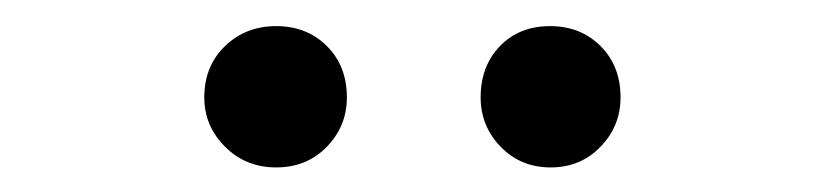

<svg xmlns="http://www.w3.org/2000/svg" viewBox="-20 -787 645 150"><path d="M139.6 -710.9Q139.6 -735.4 155.8 -751Q171.9 -766.6 195.8 -766.6Q219.7 -766.6 235.4 -751Q251 -735.4 251 -710.9Q251 -688.5 235.4 -672.4Q219.7 -656.2 195.8 -656.2Q171.9 -656.2 155.8 -672.4Q139.6 -688.5 139.6 -710.9ZM355.5 -710.9Q355.5 -735.4 370.6 -751Q385.7 -766.6 409.7 -766.6Q433.6 -766.6 449.2 -751Q464.8 -735.4 464.8 -710.9Q464.8 -688.5 449.2 -672.4Q433.6 -656.2 410.2 -656.2Q386.7 -656.2 371.1 -672.4Q355.5 -688.5 355.5 -710.9Z"/></svg>

Font: Gen Jyuu GothicX Regular
Style: Regular
Weight: 400
Designer: [Source Han Sans]
Ryoko NISHIZUKA  (kana & ideographs); Paul D. Hunt (Latin, Greek & Cyrillic); Wenlong ZHANG  (bopomofo
Version: Version 1.002.20150607